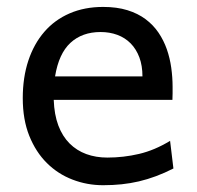

<svg xmlns="http://www.w3.org/2000/svg" viewBox="-20 -528 575 560"><path d="M136.7 -236.8Q138.2 -193.8 150.1 -162.1Q162.1 -130.4 182.9 -109.6Q203.6 -88.9 231.7 -78.6Q259.8 -68.4 293 -68.4Q340.3 -68.4 385.7 -79.1Q431.2 -89.8 476.1 -117.2L485.8 -36.6Q460 -23.4 435.1 -14.2Q410.2 -4.9 385.3 1Q360.4 6.8 334.7 9.5Q309.1 12.2 280.8 12.2Q233.9 12.2 191.4 -4.2Q148.9 -20.5 116.7 -52.5Q84.5 -84.5 65.4 -131.8Q46.4 -179.2 46.4 -241.7Q46.4 -302.2 62.7 -351.3Q79.1 -400.4 109.4 -435.3Q139.6 -470.2 183.1 -489Q226.6 -507.8 280.8 -507.8Q320.8 -507.8 351.6 -498.3Q382.3 -488.8 404.8 -471.9Q427.2 -455.1 442.4 -432.6Q457.5 -410.2 466.6 -384.3Q475.6 -358.4 479.5 -330.3Q483.4 -302.2 483.4 -274.9V-255.9Q483.4 -243.7 482.9 -236.8ZM273.4 -434.6Q219.7 -434.6 185.5 -403.1Q151.4 -371.6 140.6 -305.2H395.5Q395.5 -336.4 386.5 -360.6Q377.4 -384.8 361.1 -401.4Q344.7 -418 322.3 -426.3Q299.8 -434.6 273.4 -434.6Z"/></svg>

Font: Andika CyrE
Style: Regular
Weight: 400
Designer: Victor Gaultney, Annie Olsen, Julie Remington, Don Collingsworth, Eric Hays, Becca Hirsbrunner
Foundry: SIL International
Version: Version 5.000